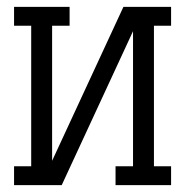

<svg xmlns="http://www.w3.org/2000/svg" viewBox="-20 -540 540 560"><path d="M21 0V-55H71V-465H21V-520H183V-465H132V-71L340 -520H479V-465H429V-55H479V0H317V-55H368V-449L160 0Z"/></svg>

Font: Iosevka Curly Slab Light
Style: Regular
Weight: 300
Monospace: yes
Designer: Belleve Invis
Foundry: Belleve Invis
Version: Version 22.1.2; ttfautohint (v1.8.4)